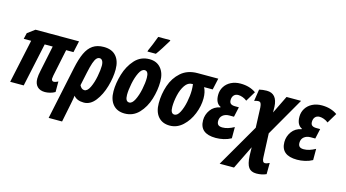

<svg xmlns="http://www.w3.org/2000/svg" viewBox="-104 -1199 3335 1850"><g transform="rotate(15 1563.5 -273.5)"><path d="M256 -97Q256 -131 267 -179L320 -434H240L147 0H12L105 -434H31L45 -494L118 -548H552L527 -434H454L398 -165Q394 -145 394 -134Q394 -123 400 -116Q406 -109 416 -109Q426 -109 438 -113.5Q450 -118 460 -123V-18Q438 -5 411 2Q384 9 360 9Q310 9 283 -19Q256 -47 256 -97Z M571 -286Q591 -381 618.5 -440Q646 -499 689 -528.5Q732 -558 798 -558Q879 -558 921 -510Q963 -462 963 -377Q963 -298 937 -207Q911 -116 862 -53Q813 10 748 10Q679 10 646 -31Q644 -6 632 52L594 240H460ZM825 -377Q825 -409 814.5 -426Q804 -443 787 -443Q769 -443 755.5 -428Q742 -413 729.5 -377.5Q717 -342 703 -276L675 -144Q693 -107 722 -107Q753 -107 776.5 -156Q800 -205 812.5 -270.5Q825 -336 825 -377Z M997 -171Q997 -251 1024 -341Q1051 -431 1108.5 -494.5Q1166 -558 1254 -558Q1326 -558 1367.5 -509Q1409 -460 1409 -376Q1409 -290 1381.5 -200.5Q1354 -111 1296.5 -50.5Q1239 10 1155 10Q1080 10 1038.5 -38Q997 -86 997 -171ZM1274 -377Q1274 -444 1236 -444Q1205 -444 1181.5 -396.5Q1158 -349 1145 -283.5Q1132 -218 1132 -170Q1132 -104 1171 -104Q1200 -104 1223.5 -150.5Q1247 -197 1260.5 -262Q1274 -327 1274 -377ZM1217 -637Q1227 -658 1247 -706.5Q1267 -755 1278 -787H1399L1397 -777Q1377 -743 1347 -696Q1317 -649 1298 -624H1214Z M1448 -172Q1448 -263 1477 -349Q1506 -435 1570.5 -491.5Q1635 -548 1735 -548H1941L1916 -434H1830Q1853 -391 1853 -327Q1853 -251 1821.5 -172.5Q1790 -94 1733.5 -42Q1677 10 1605 10Q1531 10 1489.5 -38Q1448 -86 1448 -172ZM1723 -373Q1723 -404 1719 -434H1711Q1669 -434 1640 -391.5Q1611 -349 1597 -287.5Q1583 -226 1583 -171Q1583 -104 1622 -104Q1651 -104 1674 -148Q1697 -192 1710 -255.5Q1723 -319 1723 -373Z M1903 -124Q1903 -180 1936.5 -227Q1970 -274 2032 -286L2033 -291Q1980 -315 1980 -397Q1980 -442 2003 -479Q2026 -516 2067.5 -537Q2109 -558 2162 -558Q2253 -558 2316 -513L2256 -413Q2236 -429 2212.5 -437.5Q2189 -446 2169 -446Q2141 -446 2125 -428Q2109 -410 2109 -379Q2109 -355 2123 -344Q2137 -333 2166 -333H2204L2182 -233H2136Q2096 -233 2070.5 -212Q2045 -191 2045 -154Q2045 -129 2058 -116.5Q2071 -104 2101 -104Q2153 -104 2216 -139V-27Q2182 -8 2142 1Q2102 10 2064 10Q1903 10 1903 -124Z M2412 -185 2404 -386Q2402 -413 2395 -426Q2388 -439 2371 -439Q2354 -439 2330 -431L2348 -548Q2362 -552 2384 -554.5Q2406 -557 2423 -557Q2528 -557 2534 -426L2535 -370L2622 -548H2767L2547 -165L2557 70Q2558 122 2585 122Q2602 122 2630 108L2629 220Q2585 240 2531 240Q2478 240 2453.5 206.5Q2429 173 2425 92L2423 7L2309 240H2166Z M2714 -124Q2714 -180 2747.5 -227Q2781 -274 2843 -286L2844 -291Q2791 -315 2791 -397Q2791 -442 2814 -479Q2837 -516 2878.5 -537Q2920 -558 2973 -558Q3064 -558 3127 -513L3067 -413Q3047 -429 3023.5 -437.5Q3000 -446 2980 -446Q2952 -446 2936 -428Q2920 -410 2920 -379Q2920 -355 2934 -344Q2948 -333 2977 -333H3015L2993 -233H2947Q2907 -233 2881.5 -212Q2856 -191 2856 -154Q2856 -129 2869 -116.5Q2882 -104 2912 -104Q2964 -104 3027 -139V-27Q2993 -8 2953 1Q2913 10 2875 10Q2714 10 2714 -124Z"/></g></svg>

Font: Noto Sans Display Ex Bold Cond
Style: Italic
Weight: 800
Width: 3
Italic angle: -12°
Designer: Monotype Design team
Foundry: Monotype Imaging Inc.
Version: Version 1.000